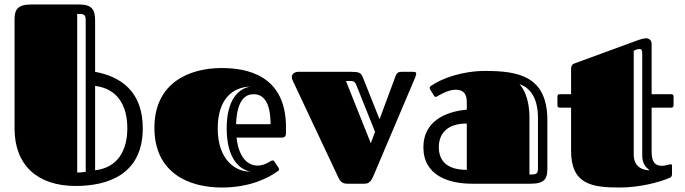

<svg xmlns="http://www.w3.org/2000/svg" viewBox="-20 -821 3060 858"><path d="M318 10C465 10 618 -43 618 -248C618 -412 520 -479 405 -500V-731C405 -778 390 -801 334 -801H120C58 -801 45 -778 45 -733V-247C45 -83 147 10 318 10ZM405 -437C506 -425 549 -348 549 -248C549 -148 506 -72 405 -60V-437ZM363 -53C353 -51 332 -50 325 -50V-759C356 -759 363 -757 363 -728Z M1131 -81C1093 -81 1048 -109 1037 -206H1239C1253 -206 1258 -213 1258 -225V-252C1258 -449 1134 -517 971 -517C824 -517 670 -450 670 -250C670 -48 824 17 971 17C1096 17 1179 -25 1221 -56C1224 -58 1227 -60 1227 -64C1227 -66 1227 -68 1225 -71L1207 -98C1204 -103 1203 -104 1197 -104C1190 -104 1166 -81 1131 -81ZM1035 -266C1039 -383 1083 -400 1113 -400C1154 -400 1189 -370 1189 -266ZM1099 -54C1033 -53 953 -106 953 -247C953 -379 1020 -432 1099 -434C1048 -426 993 -379 993 -247C993 -104 1057 -62 1099 -54Z M1600 -479C1593 -495 1584 -500 1551 -500H1313C1300 -500 1284 -493 1284 -476C1284 -471 1286 -465 1289 -459L1490 -32C1496 -19 1504 0 1531 0H1608C1629 0 1638 -11 1648 -33L1835 -474C1838 -482 1840 -487 1840 -492C1840 -498 1836 -500 1826 -500H1774C1753 -500 1750 -488 1744 -471L1676 -288ZM1656 -232 1637 -181 1526 -459H1549C1560 -459 1566 -455 1571 -444Z M2351 0C2413 0 2426 -22 2426 -66V-284C2426 -482 2295 -504 2148 -504C2045 -504 1953 -470 1909 -439C1905 -437 1900 -433 1900 -428C1900 -426 1901 -423 1903 -420L1919 -394C1922 -389 1924 -388 1927 -388C1930 -388 1934 -390 1938 -393C1955 -403 1988 -420 2015 -420C2037 -420 2066 -415 2066 -364V-331C1966 -322 1872 -276 1872 -163C1872 -37 1984 0 2090 0ZM2066 -269V-62C1972 -62 1941 -107 1941 -163C1941 -218 1972 -269 2066 -269ZM2346 -296C2346 -384 2317 -429 2301 -445C2335 -434 2384 -400 2384 -294V-72C2384 -43 2378 -41 2346 -41Z M2532 -340V-147C2532 3 2625 17 2749 17C2835 17 2923 -5 2972 -26C2976 -27 2983 -31 2983 -43V-81C2983 -84 2981 -87 2978 -87C2971 -87 2953 -80 2939 -80C2907 -80 2892 -97 2892 -143V-340H2980C2986 -340 2990 -343 2990 -351V-390C2990 -396 2987 -400 2980 -400H2892V-624C2892 -644 2877 -650 2868 -650C2856 -650 2840 -645 2816 -636L2546 -537C2533 -532 2532 -521 2532 -511V-400H2481C2474 -400 2471 -396 2471 -390V-351C2471 -343 2475 -340 2481 -340ZM2850 -128C2850 -91 2863 -76 2883 -60C2856 -60 2812 -72 2812 -130V-594L2820 -598C2827 -601 2834 -602 2838 -602C2849 -602 2850 -593 2850 -580Z"/></svg>

Font: Fascinate Inline
Style: Regular
Weight: 900
Designer: Astigmatic (AOETI)
Foundry: Astigmatic (AOETI)
Version: Version 1.000